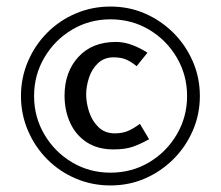

<svg xmlns="http://www.w3.org/2000/svg" viewBox="-20 -543 675 586"><path d="M590 -250Q590 -194 568.5 -144.5Q547 -95 509.5 -57.5Q472 -20 423 1.5Q374 23 317 23Q261 23 211.5 2Q162 -19 124.5 -56.5Q87 -94 65.5 -144Q44 -194 44 -250Q44 -306 65.5 -356Q87 -406 124.5 -443.5Q162 -481 211.5 -502Q261 -523 317 -523Q374 -523 423 -501.5Q472 -480 509.5 -442.5Q547 -405 568.5 -355.5Q590 -306 590 -250ZM551 -250Q551 -314 519.5 -367.5Q488 -421 435 -452.5Q382 -484 317 -484Q253 -484 200 -452.5Q147 -421 115.5 -367.5Q84 -314 84 -250Q84 -186 115.5 -132.5Q147 -79 200 -47.5Q253 -16 317 -16Q382 -16 435 -47.5Q488 -79 519.5 -132.5Q551 -186 551 -250ZM435 -118Q406 -102 383.5 -94.5Q361 -87 326 -87Q278 -87 244.5 -109Q211 -131 194 -168.5Q177 -206 177 -251Q177 -323 219 -369Q261 -415 334 -415Q359 -415 384 -405.5Q409 -396 430 -382L397 -341Q380 -355 364.5 -361.5Q349 -368 326 -368Q298 -368 279 -350Q260 -332 251.5 -305.5Q243 -279 243 -255Q243 -229 252 -201.5Q261 -174 280.5 -155Q300 -136 330 -136Q354 -136 371 -143.5Q388 -151 407 -165Z"/></svg>

Font: Rosario Medium
Style: Regular
Weight: 500
Version: Version 1.201